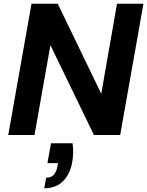

<svg xmlns="http://www.w3.org/2000/svg" viewBox="-20 -720 785 1024"><path d="M24 0 148 -700H288L520 -220L604 -700H745L621 0H481L249 -479L164 0ZM216 284 226 228Q252 228 266.5 212.5Q281 197 287 165L289 150H233L252 44H367Q371 71 370 97Q369 123 365 146Q353 210 315.5 247Q278 284 216 284Z"/></svg>

Font: DM Sans ExtraBold
Style: Italic
Weight: 800
Italic angle: -10°
Designer: Colophon Foundry, Jonny Pinhorn
Foundry: Colophon Foundry
Version: Version 4.004;gftools[0.9.30]